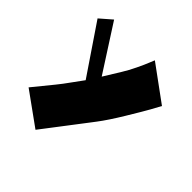

<svg xmlns="http://www.w3.org/2000/svg" viewBox="-169 -789 914 914"><g transform="rotate(45 288.5 -332.0)"><path d="M200.2 -350.1 32.2 -598.1 91.8 -649.9 242.2 -416 293.9 -500Q311 -527.3 329.1 -564.9Q347.2 -602.5 356.4 -626L366.2 -649.9L543.9 -520Q533.7 -500.5 516.1 -469Q498.5 -437.5 454.3 -364.5Q410.2 -291.5 377 -248L198.2 -14.2L32.2 -133.8Q77.6 -189.9 113.8 -233.9Q134.3 -258.8 161.4 -296.9Q188.5 -335 200.2 -350.1Z"/></g></svg>

Font: Some Time Later
Style: Regular
Weight: 400
Version: Version 003.300